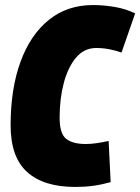

<svg xmlns="http://www.w3.org/2000/svg" viewBox="-20 -730 555 760"><path d="M278 10Q153 10 87.5 -49Q22 -108 22 -234Q22 -378 61 -485Q100 -592 173 -651Q246 -710 348 -710Q391 -710 434.5 -702.5Q478 -695 515 -677L461 -522Q439 -530 413 -535Q387 -540 361 -540Q313 -540 281 -502Q249 -464 232.5 -401.5Q216 -339 216 -265Q216 -200 242.5 -180Q269 -160 319 -160Q341 -160 364 -163.5Q387 -167 410 -172L418 -9Q382 1 348.5 5.5Q315 10 278 10Z"/></svg>

Font: Georama Semi Condensed Black
Style: Italic
Weight: 900
Width: 4
Italic angle: -9°
Designer: Jean-Baptiste Levee
Foundry: Production Type
Version: Version 1.000